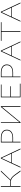

<svg xmlns="http://www.w3.org/2000/svg" viewBox="1976 -2476 499 4492"><g transform="rotate(-90 2226.0 -229.5)"><path d="M483 0H461L381 -112Q348 -159 322 -183Q296 -207 266.5 -217.5Q237 -228 193 -228H121V0H104V-459H121V-243H196Q225 -243 252 -238L458 -459H481L267 -234Q302 -223 330.5 -197Q359 -171 397 -119Z M886 -200H661L568 0H550L764 -459H782L997 0H979ZM879 -214 773 -442 667 -214Z M1438 -320Q1438 -251 1388.5 -212Q1339 -173 1252 -173H1156V0H1140V-459H1250Q1339 -459 1388.5 -422.5Q1438 -386 1438 -320ZM1421 -319Q1421 -378 1375.5 -411Q1330 -444 1248 -444H1156V-188H1253Q1332 -188 1376.5 -223Q1421 -258 1421 -319Z M1988 0H1971V-435L1612 0H1595V-459H1611V-22L1970 -459H1988Z M2515 -15V0H2195V-459H2495V-444H2211V-237H2455V-222H2211V-15Z M2964 -320Q2964 -251 2914.5 -212Q2865 -173 2778 -173H2682V0H2666V-459H2776Q2865 -459 2914.5 -422.5Q2964 -386 2964 -320ZM2947 -319Q2947 -378 2901.5 -411Q2856 -444 2774 -444H2682V-188H2779Q2858 -188 2902.5 -223Q2947 -258 2947 -319Z M3392 -200H3167L3074 0H3056L3270 -459H3288L3503 0H3485ZM3385 -214 3279 -442 3173 -214Z M3953 -444H3743V0H3726V-444H3516V-459H3953Z M4302 -200H4077L3984 0H3966L4180 -459H4198L4413 0H4395ZM4295 -214 4189 -442 4083 -214Z"/></g></svg>

Font: Ysabeau SC Thin
Style: Regular
Weight: 200
Designer: Christian Thalmann (Catharsis Fonts)
Version: Version 0.003